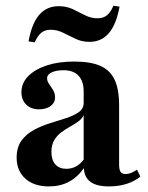

<svg xmlns="http://www.w3.org/2000/svg" viewBox="-20 -646 521 677"><path d="M152.4 11.3Q100 11.3 69.4 -16.1Q38.7 -43.5 38.7 -90.3Q38.7 -126.6 55.6 -150Q72.6 -173.4 99.6 -187.9Q126.6 -202.4 156.9 -211.7Q187.1 -221 214.1 -229.8Q241.1 -238.7 258.1 -250.8Q275 -262.9 275 -283.1V-323.4Q275 -359.7 256.9 -379Q238.7 -398.4 204 -398.4Q178.2 -398.4 162.1 -390.7Q146 -383.1 146 -370.2Q146 -359.7 153.2 -349.6Q160.5 -339.5 167.3 -328.2Q174.2 -316.9 174.2 -302.4Q174.2 -283.9 158.5 -272.2Q142.7 -260.5 117.7 -260.5Q89.5 -260.5 72.6 -277Q55.6 -293.5 55.6 -321Q55.6 -353.2 79.4 -377.4Q103.2 -401.6 144.8 -415.3Q186.3 -429 241.9 -429Q298.4 -429 333.1 -414.1Q367.7 -399.2 383.9 -365.3Q400 -331.5 400 -274.2V-66.1Q400 -47.6 405.2 -39.9Q410.5 -32.3 423.4 -32.3Q432.3 -32.3 442.3 -36.3Q452.4 -40.3 462.9 -47.6L475 -23.4Q454 -6.5 426.2 2.4Q398.4 11.3 363.7 11.3Q278.2 11.3 275.8 -53.2Q253.2 -21 222.6 -4.8Q191.9 11.3 152.4 11.3ZM213.7 -50.8Q232.3 -50.8 247.6 -58.9Q262.9 -66.9 275 -83.1V-240.3Q269.4 -227.4 256 -217.7Q242.7 -208.1 226.6 -199.2Q210.5 -190.3 195.6 -179Q180.6 -167.7 171 -151.2Q161.3 -134.7 161.3 -110.5Q161.3 -82.3 175 -66.5Q188.7 -50.8 213.7 -50.8ZM295.2 -498.4Q268.5 -498.4 246 -509.3Q223.4 -520.2 202.4 -530.6Q181.5 -541.1 158.9 -541.1Q138.7 -541.1 125.8 -530.6Q112.9 -520.2 102.4 -496.8L80.6 -500Q91.9 -562.9 118.1 -593.5Q144.4 -624.2 187.1 -624.2Q214.5 -624.2 236.7 -613.7Q258.9 -603.2 279.8 -592.3Q300.8 -581.5 324.2 -581.5Q343.5 -581.5 356.9 -591.9Q370.2 -602.4 379.8 -625.8L401.6 -622.6Q390.3 -560.5 364.1 -529.4Q337.9 -498.4 295.2 -498.4Z"/></svg>

Font: Playfair 5pt SemiExpanded Light ExtraBold
Style: Regular
Weight: 800
Version: Version 2.001;gftools[0.9.30]